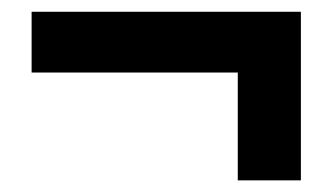

<svg xmlns="http://www.w3.org/2000/svg" viewBox="-20 -402 568 328"><path d="M386.2 -93.9V-278.1H34V-381.9H494V-93.9Z"/></svg>

Font: Source Sans Variable
Style: Regular
Weight: 200
Designer: Paul D. Hunt
Foundry: Adobe Systems Incorporated
Version: Version 3.006;hotconv 1.0.111;makeotfexe 2.5.65597